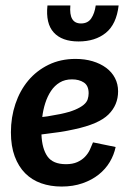

<svg xmlns="http://www.w3.org/2000/svg" viewBox="-20 -674 481 704"><path d="M222 -72Q246 -72 263 -79.5Q280 -87 291.5 -99Q303 -111 309.5 -125Q316 -139 321 -152L404 -135Q398 -106 382.5 -80Q367 -54 342 -34Q317 -14 282.5 -2Q248 10 206 10Q165 10 131 -2Q97 -14 72.5 -38.5Q48 -63 34 -100.5Q20 -138 20 -189Q20 -244 36.5 -293Q53 -342 83.5 -378.5Q114 -415 158 -436.5Q202 -458 257 -458Q291 -458 319.5 -449.5Q348 -441 369 -425.5Q390 -410 401.5 -388Q413 -366 413 -339Q413 -289 377.5 -254Q342 -219 253 -200Q227 -194 196.5 -189.5Q166 -185 132 -181Q134 -129 154 -100.5Q174 -72 222 -72ZM331 -654H415Q407 -585 368 -553.5Q329 -522 268 -522Q207 -522 177 -555Q147 -588 154 -654H238Q232 -588 277 -588Q302 -588 314.5 -606.5Q327 -625 331 -654ZM202 -256Q235 -263 255 -271.5Q275 -280 286.5 -289.5Q298 -299 301.5 -310Q305 -321 305 -332Q305 -360 287.5 -371.5Q270 -383 244 -383Q218 -383 199 -371.5Q180 -360 167 -340.5Q154 -321 146 -296Q138 -271 135 -245Q155 -247 171.5 -250.5Q188 -254 202 -256Z"/></svg>

Font: Zilla Slab SemiBold
Style: Regular
Weight: 600
Designer: Typotheque.com
Foundry: Typotheque type foundry
Version: Version 1.0; 2017